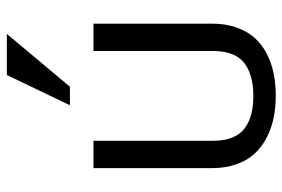

<svg xmlns="http://www.w3.org/2000/svg" viewBox="-156 -680 848 577"><g transform="rotate(-90 268.5 -392.0)"><path d="M454.6 -795.9 295.9 -606.4H240.2L331.1 -795.9ZM51.3 -178.7V-535.6H133.3V-177.7Q133.3 -142.6 143.3 -118.2Q153.3 -93.8 172.1 -80.3Q190.9 -66.9 214.6 -61Q238.3 -55.2 269 -55.2Q332.5 -55.2 367.9 -83Q403.3 -110.8 403.3 -177.7V-535.6H485.4V-178.7Q485.4 -137.7 473.6 -105Q461.9 -72.3 442.1 -50.5Q422.4 -28.8 394.5 -14.6Q366.7 -0.5 335.7 5.9Q304.7 12.2 269 12.2Q233.9 12.2 202.6 5.9Q171.4 -0.5 143.3 -14.9Q115.2 -29.3 95 -51Q74.7 -72.8 63 -105.5Q51.3 -138.2 51.3 -178.7Z"/></g></svg>

Font: Oxygen
Style: Regular
Weight: 400
Designer: Vernon Adams
Foundry: Vernon Adams
Version: Version Release 0.2.3 webfont; ttfautohint (v0.93.3-1d66) -l